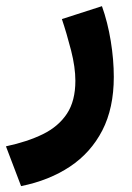

<svg xmlns="http://www.w3.org/2000/svg" viewBox="-46 -346 434 632"><path d="M23.4 266.6 -26.4 135.7Q44.4 120.6 95.5 95.5Q146.5 70.3 174.3 28.3Q202.1 -13.7 202.1 -80.1Q202.1 -124.5 188 -179.9Q173.8 -235.4 157.7 -283.2L289.6 -325.7Q308.6 -272.5 318.6 -210.9Q328.6 -149.4 328.6 -92.8Q328.6 9.8 290.8 83.3Q252.9 156.7 184.3 202.4Q115.7 248 23.4 266.6Z"/></svg>

Font: Vazirmatn RD ExtraBold
Style: Regular
Weight: 800
Designer: Saber Rastikerdar
Foundry: Saber Rastikerdar
Version: Version 32.102